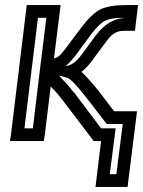

<svg xmlns="http://www.w3.org/2000/svg" viewBox="-20 -529 562 754"><path d="M484 180 515 -67 518 -92H493H428L371 -167C343 -202 319 -229 300 -247C318 -261 336 -281 352 -305L398 -367C420 -397 439 -408 466 -408H485H510L513 -433L519 -484L522 -509H497H470C431 -509 397 -503 374 -492C351 -480 325 -455 300 -422L241 -343C225 -321 214 -310 206 -305C202 -303 198 -301 192 -300L215 -484L218 -509H193H110H85L82 -484L23 0L19 25H44H127H152L156 0L179 -189C181 -187 183 -185 186 -182C198 -171 211 -155 228 -133L342 17L348 25H359H377L358 180L355 205H380H456H481L484 180ZM237 -269C251 -280 266 -297 281 -317L339 -396C361 -424 377 -440 392 -447C408 -455 429 -459 464 -459H466V-458C426 -456 387 -431 359 -393H358L313 -331L312 -330C286 -293 268 -277 249 -272L237 -269ZM136 -249V-248L133 -224L109 -25H76L129 -459H162L139 -273L136 -249ZM437 155H411L431 0L434 -25H409H377L270 -167H269C252 -189 236 -207 224 -219C219 -224 216 -228 212 -232L243 -224C255 -221 283 -193 329 -133L393 -50L399 -42H411H462L437 155Z"/></svg>

Font: Gamestation Display Outline
Style: Italic
Weight: 400
Designer: Jonas Hecksher
Foundry: Jonas Hecksher, Playtypeª, e-types AS
Version: Version 1.003